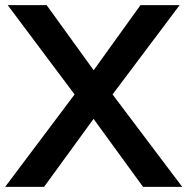

<svg xmlns="http://www.w3.org/2000/svg" viewBox="-28 -725 727 745"><path d="M-8 0 282 -386V-331L2 -705H153L356 -424H315L517 -705H669L388 -331V-386L679 0H527L313 -294H357L143 0Z"/></svg>

Font: Mulish ExtraLight
Style: Regular
Weight: 200
Designer: Vernon Adams
Foundry: Vernon Adams
Version: Version 3.603